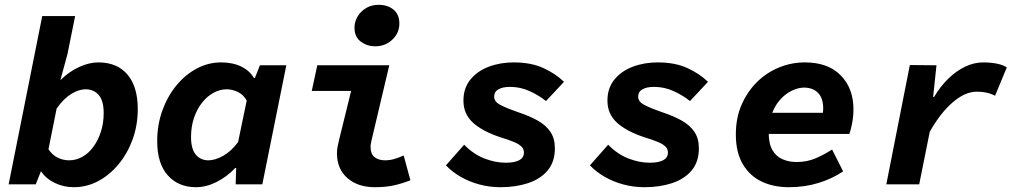

<svg xmlns="http://www.w3.org/2000/svg" viewBox="-20 -768 4240 800"><path d="M287 12Q245 12 208 -6Q171 -24 152 -53H150L129 0H16L156 -701H293L261 -542L232 -436H234Q267 -469 309 -488.5Q351 -508 390 -508Q468 -508 511 -457.5Q554 -407 554 -314Q554 -246 532.5 -187Q511 -128 473.5 -83Q436 -38 388.5 -13Q341 12 287 12ZM268 -100Q297 -100 323 -114.5Q349 -129 368.5 -155.5Q388 -182 400 -218Q412 -254 412 -297Q412 -349 391 -372.5Q370 -396 337 -396Q309 -396 277.5 -377Q246 -358 216 -316L182 -146Q198 -122 220.5 -111Q243 -100 268 -100Z M797 12Q723 12 679 -37.5Q635 -87 635 -180Q635 -248 656.5 -307.5Q678 -367 715 -412Q752 -457 800 -482.5Q848 -508 901 -508Q950 -508 985.5 -490.5Q1021 -473 1038 -443H1042L1063 -496H1173L1073 0H962L964 -68H960Q925 -31 882 -9.5Q839 12 797 12ZM848 -100Q876 -100 909.5 -118.5Q943 -137 972 -176L1008 -349Q994 -374 970.5 -385Q947 -396 925 -396Q896 -396 869 -381Q842 -366 821 -339Q800 -312 788 -276Q776 -240 776 -197Q776 -147 796 -123.5Q816 -100 848 -100Z M1542 12Q1471 12 1427.5 -26Q1384 -64 1384 -130Q1384 -144 1387 -159Q1390 -174 1394 -190L1443 -389H1279L1302 -496H1602L1528 -183Q1527 -177 1525.5 -170.5Q1524 -164 1524 -157Q1524 -126 1541 -113Q1558 -100 1584 -100Q1603 -100 1621 -105Q1639 -110 1662 -120L1690 -17Q1658 -4 1623 4Q1588 12 1542 12ZM1543 -575Q1510 -575 1483.5 -594.5Q1457 -614 1457 -653Q1457 -678 1470.5 -700Q1484 -722 1506.5 -735Q1529 -748 1557 -748Q1595 -748 1619.5 -728Q1644 -708 1644 -670Q1644 -630 1614.5 -602.5Q1585 -575 1543 -575Z M2066 12Q2019 12 1977 0.5Q1935 -11 1900 -31Q1865 -51 1838 -79L1914 -165Q1952 -126 1997.5 -108Q2043 -90 2088 -90Q2124 -90 2143.5 -100.5Q2163 -111 2163 -132Q2163 -146 2154 -156Q2145 -166 2123.5 -175.5Q2102 -185 2065 -196Q1990 -221 1950.5 -257Q1911 -293 1911 -349Q1911 -401 1940 -436.5Q1969 -472 2016.5 -490Q2064 -508 2120 -508Q2193 -508 2244 -484.5Q2295 -461 2330 -427L2255 -347Q2225 -371 2186.5 -388.5Q2148 -406 2105 -406Q2075 -406 2057 -396Q2039 -386 2039 -365Q2039 -345 2062.5 -332Q2086 -319 2143 -299Q2188 -284 2221.5 -265Q2255 -246 2273.5 -218.5Q2292 -191 2292 -150Q2292 -94 2262 -58Q2232 -22 2180.5 -5Q2129 12 2066 12Z M2666 12Q2619 12 2577 0.5Q2535 -11 2500 -31Q2465 -51 2438 -79L2514 -165Q2552 -126 2597.5 -108Q2643 -90 2688 -90Q2724 -90 2743.5 -100.5Q2763 -111 2763 -132Q2763 -146 2754 -156Q2745 -166 2723.5 -175.5Q2702 -185 2665 -196Q2590 -221 2550.5 -257Q2511 -293 2511 -349Q2511 -401 2540 -436.5Q2569 -472 2616.5 -490Q2664 -508 2720 -508Q2793 -508 2844 -484.5Q2895 -461 2930 -427L2855 -347Q2825 -371 2786.5 -388.5Q2748 -406 2705 -406Q2675 -406 2657 -396Q2639 -386 2639 -365Q2639 -345 2662.5 -332Q2686 -319 2743 -299Q2788 -284 2821.5 -265Q2855 -246 2873.5 -218.5Q2892 -191 2892 -150Q2892 -94 2862 -58Q2832 -22 2780.5 -5Q2729 12 2666 12Z M3267 12Q3203 12 3153.5 -11.5Q3104 -35 3075 -84Q3046 -133 3046 -208Q3046 -276 3069.5 -330.5Q3093 -385 3133 -425Q3173 -465 3225 -486.5Q3277 -508 3334 -508Q3430 -508 3483 -454Q3536 -400 3536 -313Q3536 -282 3530 -252Q3524 -222 3519 -210H3149L3164 -298H3444L3404 -278Q3407 -286 3408.5 -296.5Q3410 -307 3410 -316Q3410 -359 3388.5 -381Q3367 -403 3330 -403Q3307 -403 3281 -391Q3255 -379 3233 -355.5Q3211 -332 3197 -296.5Q3183 -261 3183 -214Q3183 -169 3198.5 -142.5Q3214 -116 3240.5 -104.5Q3267 -93 3299 -93Q3342 -93 3377.5 -108Q3413 -123 3447 -145L3493 -54Q3449 -24 3391.5 -6Q3334 12 3267 12Z M3673 0 3771 -497 3882 -496 3868 -364H3872Q3898 -408 3931.5 -440.5Q3965 -473 4002 -490.5Q4039 -508 4077 -508Q4109 -508 4135 -502.5Q4161 -497 4175 -487L4126 -369Q4109 -378 4090.5 -382Q4072 -386 4050 -386Q4001 -386 3949.5 -341.5Q3898 -297 3854 -219L3810 0Z"/></svg>

Font: Source Code Pro ExtraLight
Style: Bold Italic
Weight: 700
Italic angle: -11°
Monospace: yes
Version: Version 1.016;hotconv 1.0.116;makeotfexe 2.5.65601